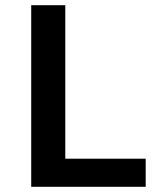

<svg xmlns="http://www.w3.org/2000/svg" viewBox="-20 -718 640 738"><path d="M540 0V-108H231V-698H100V0Z"/></svg>

Font: IBM Mono SemiBold
Style: Regular
Weight: 600
Monospace: yes
Designer: Mike Abbink, Paul van der Laan, Pieter van Rosmalen
Foundry: Bold Monday
Version: Version 2.3